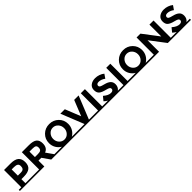

<svg xmlns="http://www.w3.org/2000/svg" viewBox="660 -2938 5161 5161"><g transform="rotate(-45 3241.0 -357.5)"><path d="M677 -43V0H-11V-43H86V-699H333Q494 -699 567.5 -636.5Q641 -574 641 -444.5Q641 -315 565.5 -255Q490 -195 335 -195H242V-43ZM331 -565H242V-330H347Q425 -330 453 -361.5Q481 -393 481 -453.5Q481 -514 444.5 -539.5Q408 -565 331 -565Z M763 -43V-699H1028Q1191 -699 1260.5 -644Q1330 -589 1330 -467Q1330 -299 1197 -250L1343 -43H1437V0H1182L1027 -223H919V0H666V-43ZM1036 -565H919V-358H1033Q1113 -358 1142 -384Q1171 -410 1171 -466.5Q1171 -523 1141 -544Q1111 -565 1036 -565Z M2230 -43V0H1404V-43H1627Q1545 -90 1497.5 -172Q1450 -254 1450 -354Q1450 -508 1556 -611.5Q1662 -715 1817 -715Q1972 -715 2078 -611.5Q2184 -508 2184 -354Q2184 -254 2136 -172Q2088 -90 2007 -43ZM2025 -353.5Q2025 -447 1965 -513Q1905 -579 1817.5 -579Q1730 -579 1670 -513Q1610 -447 1610 -353.5Q1610 -260 1670 -194.5Q1730 -129 1817.5 -129Q1905 -129 1965 -194.5Q2025 -260 2025 -353.5Z M2918 -43V0H2230V-43H2490L2227 -699H2396L2574 -254L2752 -699H2921L2657 -43Z M3246 -43V0H2918V-43H3004V-699H3160V-43Z M3884 -43V0H3246V-43H3382Q3327 -71 3282 -115L3375 -229Q3488 -130 3584 -130Q3627 -130 3651.5 -148.5Q3676 -167 3676 -198.5Q3676 -230 3650 -248.5Q3624 -267 3547 -286Q3425 -315 3368.5 -361.5Q3312 -408 3312 -507.5Q3312 -607 3383.5 -661Q3455 -715 3562 -715Q3632 -715 3702 -691Q3772 -667 3824 -623L3745 -509Q3654 -578 3557 -578Q3518 -578 3495.5 -559.5Q3473 -541 3473 -510.5Q3473 -480 3500.5 -462Q3528 -444 3627.5 -419.5Q3727 -395 3782 -346Q3837 -297 3837 -210Q3837 -102 3756 -43Z M4212 -43V0H3884V-43H3970V-699H4126V-43Z M5038 -43V0H4212V-43H4435Q4353 -90 4305.5 -172Q4258 -254 4258 -354Q4258 -508 4364 -611.5Q4470 -715 4625 -715Q4780 -715 4886 -611.5Q4992 -508 4992 -354Q4992 -254 4944 -172Q4896 -90 4815 -43ZM4833 -353.5Q4833 -447 4773 -513Q4713 -579 4625.5 -579Q4538 -579 4478 -513Q4418 -447 4418 -353.5Q4418 -260 4478 -194.5Q4538 -129 4625.5 -129Q4713 -129 4773 -194.5Q4833 -260 4833 -353.5Z M5124 -43V-699H5270L5613 -249V-699H5769V-43H5866V0H5613L5280 -438V0H5027V-43Z M6493 -43V0H5855V-43H5991Q5936 -71 5891 -115L5984 -229Q6097 -130 6193 -130Q6236 -130 6260.5 -148.5Q6285 -167 6285 -198.5Q6285 -230 6259 -248.5Q6233 -267 6156 -286Q6034 -315 5977.5 -361.5Q5921 -408 5921 -507.5Q5921 -607 5992.5 -661Q6064 -715 6171 -715Q6241 -715 6311 -691Q6381 -667 6433 -623L6354 -509Q6263 -578 6166 -578Q6127 -578 6104.5 -559.5Q6082 -541 6082 -510.5Q6082 -480 6109.5 -462Q6137 -444 6236.5 -419.5Q6336 -395 6391 -346Q6446 -297 6446 -210Q6446 -102 6365 -43Z"/></g></svg>

Font: Montserrat Subrayada
Style: Bold
Weight: 700
Version: Version 2.001